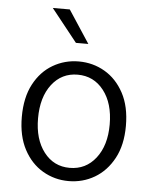

<svg xmlns="http://www.w3.org/2000/svg" viewBox="-52 -755 643 812"><g transform="rotate(5 269.5 -349.0)"><path d="M269 12.2Q209.5 12.2 159.2 -17.3Q108.9 -46.9 78.9 -103.5Q48.8 -160.2 48.8 -241.2Q48.8 -323.7 78.9 -380.4Q108.9 -437 159.2 -466.3Q209.5 -495.6 269 -495.6Q329.1 -495.6 379.4 -466.3Q429.7 -437 460.2 -380.4Q490.7 -323.7 490.7 -241.2Q490.7 -160.2 460.2 -103.5Q429.7 -46.9 379.4 -17.3Q329.1 12.2 269 12.2ZM269 -43.9Q337.4 -43.9 379.6 -98.1Q421.9 -152.3 421.9 -241.2Q421.9 -331.1 379.6 -385.3Q337.4 -439.5 269 -439.5Q201.2 -439.5 159.4 -385.3Q117.7 -331.1 117.7 -241.2Q117.7 -152.3 159.4 -98.1Q201.2 -43.9 269 -43.9ZM249.5 -572.8 139.2 -711.4H211.4L302.2 -572.8Z"/></g></svg>

Font: Varta Light Light
Style: Regular
Weight: 300
Version: Version 1.004